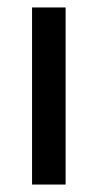

<svg xmlns="http://www.w3.org/2000/svg" viewBox="-20 -495 262 515"><path d="M66 0V-475H156V0Z"/></svg>

Font: Outfit Thin
Style: Regular
Weight: 400
Version: Version 1.100;gftools[0.9.27]